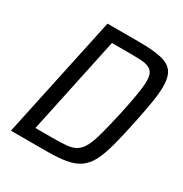

<svg xmlns="http://www.w3.org/2000/svg" viewBox="-161 -812 895 937"><g transform="rotate(30 286.5 -344.0)"><path d="M30 0 177 -688H353Q433 -688 479.5 -677.5Q526 -667 546 -639Q566 -611 566 -557Q566 -520 557.5 -467.5Q549 -415 534 -343Q516 -256 500 -195.5Q484 -135 464.5 -96.5Q445 -58 415.5 -37Q386 -16 341.5 -8Q297 0 232 0ZM127 -71H224Q272 -71 303.5 -74Q335 -77 356 -90.5Q377 -104 392 -133Q407 -162 420.5 -213Q434 -264 452 -344Q467 -415 475 -462.5Q483 -510 483 -540Q483 -568 475 -583.5Q467 -599 450 -606.5Q433 -614 406 -615.5Q379 -617 340 -617H243Z"/></g></svg>

Font: Saira SemiCondensed
Style: Italic
Weight: 400
Width: 4
Italic angle: -12°
Designer: Hector Gatti with collaboration of the Omnibus-Type team
Foundry: Omnibus-Type
Version: Version 1.101